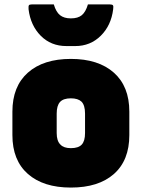

<svg xmlns="http://www.w3.org/2000/svg" viewBox="-20 -830 640 867"><path d="M300 -564Q424 -564 494 -502Q564 -440 564 -326V-220Q564 -106 494.5 -44.5Q425 17 300 17Q176 17 106 -44.5Q36 -106 36 -220V-326Q36 -440 106 -502Q176 -564 300 -564ZM300 -386Q266 -386 251 -369.5Q236 -353 236 -317V-229Q236 -193 253 -177Q268 -161 300 -161Q334 -161 349 -177Q364 -193 364 -229V-317Q364 -355 348 -371Q332 -386 300 -386ZM300 -747Q332 -747 349.5 -761.5Q367 -776 377 -810H477Q487 -810 490 -806Q493 -802 491 -788Q482 -715 435 -668.5Q388 -622 320 -622H280Q210 -622 164 -668.5Q118 -715 109 -788Q108 -802 110.5 -806Q113 -810 123 -810H223Q233 -776 251 -761.5Q269 -747 300 -747Z"/></svg>

Font: Recursive Mn Lnr St Blk
Style: Regular
Weight: 900
Monospace: yes
Version: Version 1.079;hotconv 1.0.112;makeotfexe 2.5.65598; ttfautoh